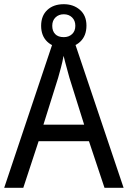

<svg xmlns="http://www.w3.org/2000/svg" viewBox="-20 -895 610 915"><path d="M478 0 404 -222H164L91 0H0L240 -716H328L569 0ZM311 -524Q308 -535 302.5 -555Q297 -575 291.5 -595.5Q286 -616 283 -629Q278 -601 270.5 -573Q263 -545 257 -524L187 -301H381ZM284 -668Q235 -668 205.5 -696Q176 -724 176 -772Q176 -820 205.5 -847.5Q235 -875 284 -875Q330 -875 361 -848Q392 -821 392 -773Q392 -724 362 -696Q332 -668 284 -668ZM284 -718Q308 -718 323.5 -732.5Q339 -747 339 -772Q339 -797 323.5 -812Q308 -827 284 -827Q260 -827 244.5 -812Q229 -797 229 -772Q229 -747 243 -732.5Q257 -718 284 -718Z"/></svg>

Font: Noto Sans Myanmar SemiCondensed
Style: Regular
Weight: 400
Width: 4
Designer: Monotype Design Team
Foundry: Monotype Imaging Inc.
Version: Version 2.107; ttfautohint (v1.8.4.7-5d5b)